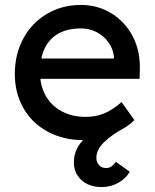

<svg xmlns="http://www.w3.org/2000/svg" viewBox="-20 -557 626 777"><path d="M279 101Q279 40 327 0.5Q375 -39 469 -80L491 -45Q428 -9 399 20.5Q370 50 370 81Q370 100 381 111.5Q392 123 409 123Q422 123 430.5 117Q439 111 449 98L505 138Q491 164 460 182Q429 200 392 200Q340 200 309.5 171.5Q279 143 279 101ZM40 -257Q40 -338 74.5 -401.5Q109 -465 170 -501Q231 -537 308 -537Q375 -537 430 -503.5Q485 -470 516 -412Q547 -354 546 -282L545 -238H116L93 -320H456L441 -303V-327Q438 -359 419 -385.5Q400 -412 371 -427Q342 -442 308 -442Q254 -442 217 -421.5Q180 -401 161 -361.5Q142 -322 142 -264Q142 -210 165 -169.5Q188 -129 230 -106.5Q272 -84 327 -84Q367 -84 400.5 -97.5Q434 -111 472 -144L524 -71Q487 -35 429.5 -12.5Q372 10 317 10Q237 10 173.5 -24Q110 -58 75 -119Q40 -180 40 -257Z"/></svg>

Font: Easer Grotesk Variable
Style: Regular
Weight: 400
Designer: Boardeaser, Bonnie Shaver-Troup, Thomas Jockin
Foundry: Lexend
Version: Version 1.001;Glyphs 3.1.2 (3151)